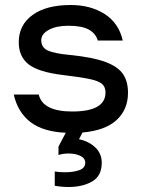

<svg xmlns="http://www.w3.org/2000/svg" viewBox="-20 -516 577 768"><path d="M310 14 296 41Q335 49 361 73.5Q387 98 387 135Q387 188 348.5 210Q310 232 254 232Q226 232 199 227V170Q216 173 240 173Q274 173 297.5 164.5Q321 156 321 135Q321 117 301.5 107.5Q282 98 254 98Q232 98 214 104V70L243 15Q152 11 101.5 -28Q51 -67 35 -138H135Q151 -70 269 -70Q402 -70 402 -146Q402 -168 388.5 -180Q375 -192 340.5 -199.5Q306 -207 231 -216Q133 -228 94 -259Q55 -290 55 -347Q55 -416 110 -456Q165 -496 263 -496Q342 -496 398.5 -460Q455 -424 471 -354H371Q363 -382 335.5 -397.5Q308 -413 253 -413Q205 -413 175 -396.5Q145 -380 145 -355Q145 -326 171 -314Q197 -302 261 -296Q351 -287 401 -268.5Q451 -250 471.5 -220.5Q492 -191 492 -145Q492 -78 446.5 -36Q401 6 310 14Z"/></svg>

Font: Violet Sans
Style: Regular
Weight: 400
Designer: Calvin Waterman
Foundry: Violet Office
Version: Version 1.013